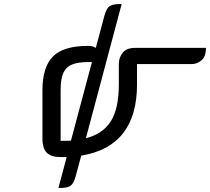

<svg xmlns="http://www.w3.org/2000/svg" viewBox="-20 -777 1039 950"><path d="M582 -757 405 -93Q488 -114 528 -176.5Q568 -239 568 -360V-460Q568 -493 587.5 -516.5Q607 -540 647 -540H999Q999 -497 977 -478.5Q955 -460 929 -460H658V-360Q658 -52 382 -7L355 93Q345 130 330 141.5Q315 153 278 153H269L310 0H280Q243 0 223.5 -12Q204 -24 197 -44.5Q190 -65 190 -90V-331Q190 -444 241.5 -497Q293 -550 417 -550Q440 -550 454 -540L496 -697Q507 -738 524 -747.5Q541 -757 573 -757ZM280 -80 331 -81 435 -470H417Q370 -470 339.5 -459Q309 -448 294.5 -418.5Q280 -389 280 -331Z"/></svg>

Font: Warnes
Style: Regular
Weight: 400
Designer: Eduardo Rodriguez Tunni
Foundry: Eduardo Rodriguez Tunni
Version: Version 1.002; ttfautohint (v1.8.4.7-5d5b);gftools[0.9.23]